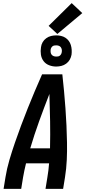

<svg xmlns="http://www.w3.org/2000/svg" viewBox="-20 -1212 548 1232"><path d="M3 0 15 -74Q24 -130 40.5 -186Q57 -242 76 -297Q95 -352 115.5 -407Q136 -462 158 -517Q180 -572 203 -626.5Q226 -681 250 -735H380Q386 -681 391 -626.5Q396 -572 400 -517Q404 -462 406.5 -407Q409 -352 410 -297Q411 -242 408.5 -186Q406 -130 397 -74L385 0H272L284 -74Q288 -96 290.5 -118.5Q293 -141 295 -164H147Q141 -141 136.5 -118.5Q132 -96 128 -74L116 0ZM174 -260H301Q303 -348 301.5 -435Q300 -522 297 -609Q263 -522 231.5 -435Q200 -348 174 -260ZM340 -785Q317 -785 295 -793.5Q273 -802 259.5 -820Q246 -838 242.5 -861.5Q239 -885 243 -909Q245 -926 253.5 -941Q262 -956 276.5 -966.5Q291 -977 307.5 -981Q324 -985 341 -985Q356 -985 371.5 -981.5Q387 -978 399.5 -970Q412 -962 421 -950Q430 -938 434.5 -923Q439 -908 440 -892.5Q441 -877 439 -861Q436 -844 427.5 -829Q419 -814 404.5 -803.5Q390 -793 373.5 -789Q357 -785 340 -785ZM341 -849Q347 -849 353 -850Q359 -851 364 -855Q369 -859 372 -864.5Q375 -870 376 -876Q378 -885 376.5 -893.5Q375 -902 370.5 -908.5Q366 -915 358 -918Q350 -921 341 -921Q335 -921 328.5 -920Q322 -919 317 -915Q312 -911 309 -905.5Q306 -900 305 -894Q304 -885 305 -876.5Q306 -868 311 -861.5Q316 -855 324 -852Q332 -849 341 -849ZM348 -994 292 -1046 440 -1192 508 -1128Z"/></svg>

Font: Iosevka Term Curly
Style: Bold Italic
Weight: 700
Italic angle: -9°
Designer: Belleve Invis
Foundry: Belleve Invis
Version: Version 32.3.0